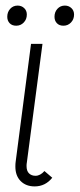

<svg xmlns="http://www.w3.org/2000/svg" viewBox="-20 -657 285 687"><path d="M75 -63Q75 -45 84 -36.5Q93 -28 107 -28Q124 -28 139 -45L167 -21Q142 10 104 10Q73 10 54 -9Q35 -28 35 -61Q35 -72 36 -78L91 -500H132L76 -75Q75 -71 75 -63ZM6 -597Q6 -614 16.5 -625.5Q27 -637 43 -637Q57 -637 66.5 -628Q76 -619 76 -605Q76 -588 65 -576.5Q54 -565 38 -565Q23 -565 14.5 -574Q6 -583 6 -597ZM175 -597Q175 -614 185.5 -625.5Q196 -637 212 -637Q226 -637 235.5 -628Q245 -619 245 -605Q245 -588 234 -576.5Q223 -565 207 -565Q192 -565 183.5 -574Q175 -583 175 -597Z"/></svg>

Font: Bellota Text Light
Style: Italic
Weight: 300
Italic angle: -7.5°
Designer: Kemie Guaida
Foundry: Kemie Guaida
Version: Version 4.001